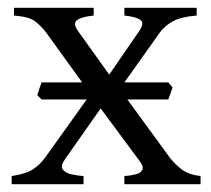

<svg xmlns="http://www.w3.org/2000/svg" viewBox="-20 -474 543 494"><path d="M300 0V-21Q316 -22 329.5 -25.5Q343 -29 346.5 -38Q350 -47 336 -64L239 -195L147 -64Q135 -47 141.5 -38Q148 -29 164 -25.5Q180 -22 195 -21V0H10V-21Q49 -27 66.5 -39.5Q84 -52 95 -67L213 -232L99 -390Q86 -407 70.5 -419Q55 -431 16 -434V-454H221V-434Q190 -431 178 -422Q166 -413 183 -391L261 -282L336 -391Q353 -414 341.5 -422.5Q330 -431 300 -434V-454H486V-434Q446 -431 424.5 -419Q403 -407 391 -390L288 -245L418 -67Q430 -52 447 -38.5Q464 -25 496 -21V0ZM413 -218H87L76 -229Q78 -236 81 -245Q84 -254 87 -262H413L424 -249Z"/></svg>

Font: ChillKai
Style: Regular
Weight: 400
Designer: ChillType
Foundry: 寒蝉字型
Version: Version 2.000